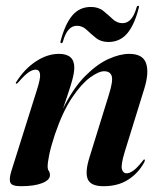

<svg xmlns="http://www.w3.org/2000/svg" viewBox="-20 -634 554 663"><path d="M36 -345Q32.5 -346 37 -352Q64.5 -396 104 -422Q143.5 -448 183.5 -448Q236.5 -448 236.5 -401Q236.5 -382.5 229.2 -356.5Q222 -330.5 212.8 -304.2Q203.5 -278 197.5 -259Q233 -330 274 -371.2Q315 -412.5 354.5 -430.2Q394 -448 426 -448Q473 -448 484.2 -416Q495.5 -384 478.5 -328.5L410.5 -109Q397 -64.5 401 -50Q405 -35.5 417 -35.5Q427 -35.5 440 -44.5Q453 -53.5 471.5 -77Q476.5 -84 478.5 -83.5Q482.5 -82.5 477.5 -72.5Q457.5 -36 422.5 -13.5Q387.5 9 337.5 9Q293.5 9 283.2 -15Q273 -39 288.5 -89L356 -307Q371 -354.5 365.8 -371.2Q360.5 -388 339.5 -388Q321 -388 291.2 -366.5Q261.5 -345 229 -297Q196.5 -249 169.5 -169.5Q155.5 -127 150 -99.8Q144.5 -72.5 144.5 -59Q144.5 -49.5 148.5 -43.8Q152.5 -38 152.5 -29Q152.5 -12.5 125.8 -1.8Q99 9 52 9Q21.5 9 16 -3Q10.5 -15 19 -42.5L107 -322Q120.5 -363.5 118.2 -378.5Q116 -393.5 103 -393.5Q92.5 -393.5 79 -384.5Q65.5 -375.5 43 -349.5Q38.5 -344.5 36 -345ZM354.5 -489Q328.5 -489 311.2 -503Q294 -517 279.2 -531Q264.5 -545 245.5 -545Q212.5 -545 197.5 -491Q196 -485 192 -485Q187.5 -485 189 -491Q204 -549.5 229 -579.8Q254 -610 294 -610Q320 -610 337.2 -596Q354.5 -582 369.2 -568Q384 -554 403 -554Q436.5 -554 451.5 -608Q453 -614 457 -614Q461.5 -614 459.5 -608Q445 -549.5 419.8 -519.2Q394.5 -489 354.5 -489Z"/></svg>

Font: Fraunces 144pt S000 SemiBold
Style: Italic
Weight: 600
Italic angle: -16°
Version: Version 1.000; ttfautohint (v1.8.3)